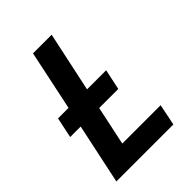

<svg xmlns="http://www.w3.org/2000/svg" viewBox="-207 -816 917 917"><g transform="rotate(-45 251.5 -357.0)"><path d="M32 0H417L439 -108H180L222 -306H351L373 -410H244L309 -714H183L119 -410H48L26 -306H97Z"/></g></svg>

Font: Noto Sans SemiBold
Style: Italic
Weight: 600
Italic angle: -12°
Designer: Monotype Design Team
Foundry: Monotype Imaging Inc.
Version: Version 2.013